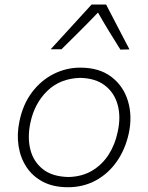

<svg xmlns="http://www.w3.org/2000/svg" viewBox="-20 -796 637 826"><path d="M272.5 9.5Q209.5 9.5 164.8 -14Q120 -37.5 93.8 -77.5Q67.5 -117.5 59.8 -168.2Q52 -219 63.5 -273.5Q78.5 -347 117.5 -398.8Q156.5 -450.5 210.8 -477.8Q265 -505 325.5 -505Q407 -505 459 -465.5Q511 -426 530.5 -361.2Q550 -296.5 534 -222Q519 -153.5 482.5 -101.2Q446 -49 392.2 -19.8Q338.5 9.5 272.5 9.5ZM275 -34.5Q333.5 -36 376.8 -62Q420 -88 447.8 -131.5Q475.5 -175 486.5 -229.5Q500.5 -293.5 486.2 -345.2Q472 -397 431.5 -428.2Q391 -459.5 325 -461Q238 -458.5 182.8 -404.2Q127.5 -350 110.5 -266.5Q97.5 -205 110.5 -153Q123.5 -101 164 -68.5Q204.5 -36 275 -34.5ZM498 -582.5Q473 -622 448.8 -661.8Q424.5 -701.5 401.5 -742Q363.5 -702 324.2 -663Q285 -624 244.5 -584H198Q243 -633.5 286.5 -680.8Q330 -728 374 -776.5H436.5Q461.5 -729 486.5 -680.2Q511.5 -631.5 537 -583.5Z"/></svg>

Font: Commissioner Loud ExtraLight
Style: Italic
Weight: 200
Italic angle: -12°
Designer: Kostas Bartsokas
Foundry: Kostas Bartsokas
Version: Version 1.000; ttfautohint (v1.8.3)